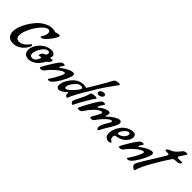

<svg xmlns="http://www.w3.org/2000/svg" viewBox="229 -2171 3584 3584"><g transform="rotate(45 2021.0 -378.5)"><path d="M234 24Q69 24 69 -144Q69 -193 92.5 -263Q116 -333 162 -408.5Q208 -484 266 -549Q324 -614 402 -656Q480 -698 559 -698Q596 -698 616 -689.5Q636 -681 637.5 -681Q639 -681 662.5 -691Q686 -701 718.5 -701Q751 -701 751 -682.5Q751 -664 712.5 -602Q674 -540 620 -483Q566 -426 534 -426Q530 -425 524 -425Q505 -425 505 -436Q505 -438 519 -458.5Q533 -479 547 -513.5Q561 -548 561 -569Q561 -590 559 -599Q557 -608 545.5 -620Q534 -632 514 -632Q460 -632 385.5 -550Q311 -468 257.5 -357.5Q204 -247 204 -170Q204 -78 288 -78Q388 -78 482 -207Q486 -215 490.5 -215Q495 -215 497.5 -214.5Q500 -214 504.5 -208.5Q509 -203 509 -188Q509 -173 488.5 -138Q468 -103 434 -66Q400 -29 346 -2.5Q292 24 234 24Z M567 13Q544 2 529.5 -26Q515 -54 515 -95Q515 -159 556.5 -229Q598 -299 673.5 -349Q749 -399 833 -399Q872 -399 898 -378Q924 -357 924 -336.5Q924 -316 918 -304Q912 -292 912 -288Q912 -276 931 -276Q950 -276 960 -281Q970 -286 972 -286Q980 -286 980 -265.5Q980 -245 960 -217.5Q940 -190 911 -177Q907 -169 900 -154.5Q893 -140 867 -104.5Q841 -69 811.5 -41.5Q782 -14 733.5 8.5Q685 31 645 31Q605 31 567 13ZM790 -159Q790 -167 781 -167Q768 -167 751.5 -161Q735 -155 733 -155Q727 -155 727 -164Q727 -203 755 -231Q766 -243 787 -251.5Q808 -260 819.5 -271.5Q831 -283 831 -311Q831 -345 795 -345Q731 -345 673 -254.5Q615 -164 615 -93Q615 -69 631.5 -52Q648 -35 671 -35Q723 -35 756.5 -78.5Q790 -122 790 -159Z M1192 43Q1164 43 1164 30L1166 24Q1226 -66 1269 -149.5Q1312 -233 1312 -258Q1312 -266 1308 -270.5Q1304 -275 1296 -276Q1257 -276 1191.5 -226Q1126 -176 1076.5 -123Q1027 -70 1003 -36.5Q979 -3 931 -3Q905 -3 905 -16Q905 -42 1003 -199.5Q1101 -357 1133 -369Q1150 -379 1176.5 -379Q1203 -379 1203 -368.5Q1203 -358 1179 -323Q1155 -288 1155 -278Q1157 -270 1163.5 -270Q1170 -270 1175 -274Q1323 -389 1411 -389Q1448 -389 1448 -346Q1448 -318 1406.5 -225Q1365 -132 1301.5 -44.5Q1238 43 1192 43Z M1687 -316Q1629 -316 1565 -237Q1501 -158 1501 -102Q1501 -72 1522 -72Q1550 -72 1603 -119Q1656 -166 1696 -218.5Q1736 -271 1736 -284.5Q1736 -298 1724 -307Q1712 -316 1687 -316ZM1660 26H1658Q1610 26 1610 -28L1612 -48L1605 -58Q1599 -58 1590 -51Q1504 32 1439 32Q1419 32 1402.5 16.5Q1386 1 1386 -37Q1386 -113 1452 -212Q1556 -369 1714 -369Q1736 -369 1754.5 -362.5Q1773 -356 1777.5 -356Q1782 -356 1794 -371.5Q1806 -387 1871 -498Q2022 -755 2048 -808Q2070 -852 2159 -852Q2186 -852 2186 -836Q2186 -830 2143.5 -774Q2101 -718 2022.5 -603Q1944 -488 1877 -367Q1704 -91 1671 14Q1667 26 1660 26Z M1824 51Q1810 51 1793 33.5Q1776 16 1776 -9Q1776 -23 1841.5 -150.5Q1907 -278 1909 -323Q1909 -337 1927 -349Q1959 -368 2022 -368Q2034 -368 2047.5 -363.5Q2061 -359 2061 -351Q2061 -347 2058 -344Q2020 -296 1947 -171Q1874 -46 1837 32Q1832 51 1824 51ZM2043 -424Q1999 -424 1997 -459V-460Q1997 -490 2026.5 -509Q2056 -528 2085 -528Q2129 -528 2131 -493Q2131 -463 2102 -443.5Q2073 -424 2043 -424Z M2496 50Q2479 50 2470 29.5Q2461 9 2461 -5Q2461 -58 2542 -188Q2569 -232 2569 -247Q2569 -262 2555 -262Q2518 -262 2458 -205.5Q2398 -149 2356 -92L2314 -36Q2297 -12 2261.5 -12Q2226 -12 2226 -25Q2226 -45 2274.5 -124.5Q2323 -204 2323 -231Q2323 -239 2318.5 -243.5Q2314 -248 2309 -248Q2277 -248 2238 -222.5Q2199 -197 2165 -160Q2098 -87 2057 -24L2041 1Q2020 31 1965 31Q1940 31 1940 18Q1940 -9 2043 -192Q2146 -375 2177 -387Q2194 -397 2223.5 -397Q2253 -397 2253 -387.5Q2253 -378 2218.5 -326.5Q2184 -275 2184 -258Q2187 -251 2194 -251Q2201 -251 2209 -258Q2217 -265 2235 -280.5Q2253 -296 2301.5 -321.5Q2350 -347 2389.5 -347Q2429 -347 2429 -313Q2429 -289 2419 -269Q2409 -249 2409 -245Q2409 -237 2417.5 -237Q2426 -237 2433 -246Q2448 -261 2472.5 -283Q2497 -305 2554.5 -341.5Q2612 -378 2648 -378Q2697 -378 2697 -335Q2697 -299 2671.5 -251.5Q2646 -204 2637 -187.5Q2628 -171 2599.5 -125Q2571 -79 2561 -62.5Q2551 -46 2533.5 -12.5Q2516 21 2508 35.5Q2500 50 2496 50Z M2789 57Q2731 57 2704 22.5Q2677 -12 2677 -62.5Q2677 -113 2699 -168.5Q2721 -224 2759.5 -276Q2798 -328 2860.5 -363.5Q2923 -399 2995 -399Q3028 -399 3045 -378.5Q3062 -358 3062 -330Q3062 -272 3021 -222Q2980 -172 2930 -146Q2880 -120 2841.5 -116.5Q2803 -113 2790 -102Q2777 -91 2777 -58Q2777 -25 2792 -8Q2807 9 2822 15Q2837 21 2837 27Q2837 41 2822 49Q2807 57 2789 57ZM2965 -305Q2965 -336 2937 -336Q2897 -336 2848.5 -280Q2800 -224 2800 -179Q2800 -168 2817 -168Q2858 -168 2911.5 -210Q2965 -252 2965 -305Z M3278 43Q3250 43 3250 30L3252 24Q3312 -66 3355 -149.5Q3398 -233 3398 -258Q3398 -266 3394 -270.5Q3390 -275 3382 -276Q3343 -276 3277.5 -226Q3212 -176 3162.5 -123Q3113 -70 3089 -36.5Q3065 -3 3017 -3Q2991 -3 2991 -16Q2991 -42 3089 -199.5Q3187 -357 3219 -369Q3236 -379 3262.5 -379Q3289 -379 3289 -368.5Q3289 -358 3265 -323Q3241 -288 3241 -278Q3243 -270 3249.5 -270Q3256 -270 3261 -274Q3409 -389 3497 -389Q3534 -389 3534 -346Q3534 -318 3492.5 -225Q3451 -132 3387.5 -44.5Q3324 43 3278 43Z M3983 -639 4032 -641Q4042 -641 4042 -637Q4042 -633 4040 -627Q4038 -621 4031.5 -612Q4025 -603 4016 -596Q3992 -577 3956.5 -577Q3921 -577 3904.5 -575Q3888 -573 3876 -565Q3864 -557 3860 -553Q3856 -549 3846 -533Q3836 -517 3832 -511Q3779 -437 3660.5 -232Q3542 -27 3513 85Q3510 95 3494.5 95Q3479 95 3452 69Q3425 43 3425 16Q3425 -11 3506.5 -145Q3588 -279 3670 -408.5Q3752 -538 3752 -552.5Q3752 -567 3740 -570.5Q3728 -574 3698 -574H3665Q3652 -574 3652 -586Q3652 -598 3663.5 -611.5Q3675 -625 3698.5 -635Q3722 -645 3746.5 -655Q3771 -665 3810.5 -700Q3850 -735 3890 -790Q3915 -824 3976 -824Q3997 -824 3997 -811Q3997 -803 3952 -738Q3907 -673 3907 -656.5Q3907 -640 3937 -640Q3949 -639 3983 -639Z"/></g></svg>

Font: Condiment
Style: Regular
Weight: 400
Designer: Angel Koziupa, Alejandro Paul
Foundry: Angel Koziupa, Alejandro Paul
Version: Version 1.001